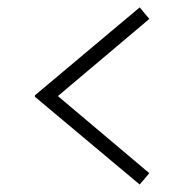

<svg xmlns="http://www.w3.org/2000/svg" viewBox="-20 -599 496 518"><path d="M74.2 -341.8 356.9 -579.1 382.8 -547.9 136.2 -339.8 382.8 -131.8 356.9 -101.1 74.2 -337.9Z"/></svg>

Font: Margherita
Style: Regular
Weight: 400
Designer: James Puckett
Foundry: Dunwich Type Founders
Version: Version 1.008;hotconv 1.0.109;makeotfexe 2.5.65596